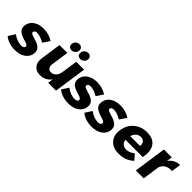

<svg xmlns="http://www.w3.org/2000/svg" viewBox="190 -1874 2986 2986"><g transform="rotate(45 1683.5 -381.0)"><path d="M51.8 -68.8 123 -179.2Q164.6 -147 211.9 -129.4Q259.3 -111.8 304.2 -111.8Q330.6 -111.8 347.9 -121.3Q365.2 -130.9 368.2 -148.9Q370.6 -164.6 356.7 -176.3Q342.8 -188 319.6 -195.8Q296.4 -203.6 267.8 -211.7Q239.3 -219.7 211.4 -232.4Q183.6 -245.1 161.6 -262Q139.6 -278.8 128.4 -308.1Q117.2 -337.4 123 -376Q134.8 -456.5 202.4 -501.7Q270 -546.9 367.2 -546.9Q486.3 -546.9 580.1 -485.8L504.9 -374Q412.1 -428.2 342.8 -428.2Q318.8 -428.2 303 -418.7Q287.1 -409.2 284.2 -391.1Q282.2 -377.9 293 -367.7Q303.7 -357.4 322.8 -350.8Q341.8 -344.2 366 -336.4Q390.1 -328.6 415.8 -320.8Q441.4 -313 465.1 -299.6Q488.8 -286.1 506.1 -269.3Q523.4 -252.4 531.7 -225.6Q540 -198.7 535.2 -165Q527.3 -110.8 491.7 -71.5Q456.1 -32.2 402.3 -12.7Q348.6 6.8 283.2 6.8Q214.8 6.8 154.8 -12.5Q94.7 -31.7 51.8 -68.8Z M672.9 -199.2 721.7 -539.1H894.5L852.5 -248Q846.2 -200.2 866.2 -172.6Q886.2 -145 927.7 -145Q976.1 -145.5 1009 -181.2Q1042 -216.8 1050.8 -272.9L1089.8 -539.1H1262.7L1184.6 0H1011.7L1024.9 -88.9Q956.1 6.8 835.9 6.8Q748 6.8 703.6 -49.1Q659.2 -105 672.9 -199.2ZM843.8 -690.9Q848.6 -725.1 873.8 -747.1Q898.9 -769 932.6 -769Q966.3 -769 985.4 -747.1Q1004.4 -725.1 999.5 -690.9Q995.1 -657.7 969.5 -635.7Q943.8 -613.8 909.7 -613.8Q876 -613.8 857.7 -635.5Q839.4 -657.2 843.8 -690.9ZM1036.6 -690.9Q1041.5 -725.1 1066.7 -747.1Q1091.8 -769 1125.5 -769Q1159.7 -769 1178.7 -747.1Q1197.8 -725.1 1192.9 -690.9Q1188.5 -657.7 1162.6 -635.7Q1136.7 -613.8 1102.5 -613.8Q1068.8 -613.8 1050.5 -635.5Q1032.2 -657.2 1036.6 -690.9Z M1227.1 -68.8 1298.3 -179.2Q1339.8 -147 1387.2 -129.4Q1434.6 -111.8 1479.5 -111.8Q1505.9 -111.8 1523.2 -121.3Q1540.5 -130.9 1543.5 -148.9Q1545.9 -164.6 1532 -176.3Q1518.1 -188 1494.9 -195.8Q1471.7 -203.6 1443.1 -211.7Q1414.6 -219.7 1386.7 -232.4Q1358.9 -245.1 1336.9 -262Q1314.9 -278.8 1303.7 -308.1Q1292.5 -337.4 1298.3 -376Q1310.1 -456.5 1377.7 -501.7Q1445.3 -546.9 1542.5 -546.9Q1661.6 -546.9 1755.4 -485.8L1680.2 -374Q1587.4 -428.2 1518.1 -428.2Q1494.1 -428.2 1478.3 -418.7Q1462.4 -409.2 1459.5 -391.1Q1457.5 -377.9 1468.3 -367.7Q1479 -357.4 1498 -350.8Q1517.1 -344.2 1541.3 -336.4Q1565.4 -328.6 1591.1 -320.8Q1616.7 -313 1640.4 -299.6Q1664.1 -286.1 1681.4 -269.3Q1698.7 -252.4 1707 -225.6Q1715.3 -198.7 1710.4 -165Q1702.6 -110.8 1667 -71.5Q1631.3 -32.2 1577.6 -12.7Q1523.9 6.8 1458.5 6.8Q1390.1 6.8 1330.1 -12.5Q1270 -31.7 1227.1 -68.8Z M1739.7 -68.8 1811 -179.2Q1852.5 -147 1899.9 -129.4Q1947.3 -111.8 1992.2 -111.8Q2018.6 -111.8 2035.9 -121.3Q2053.2 -130.9 2056.2 -148.9Q2058.6 -164.6 2044.7 -176.3Q2030.8 -188 2007.6 -195.8Q1984.4 -203.6 1955.8 -211.7Q1927.2 -219.7 1899.4 -232.4Q1871.6 -245.1 1849.6 -262Q1827.6 -278.8 1816.4 -308.1Q1805.2 -337.4 1811 -376Q1822.8 -456.5 1890.4 -501.7Q1958 -546.9 2055.2 -546.9Q2174.3 -546.9 2268.1 -485.8L2192.9 -374Q2100.1 -428.2 2030.8 -428.2Q2006.8 -428.2 1991 -418.7Q1975.1 -409.2 1972.2 -391.1Q1970.2 -377.9 1981 -367.7Q1991.7 -357.4 2010.7 -350.8Q2029.8 -344.2 2054 -336.4Q2078.1 -328.6 2103.8 -320.8Q2129.4 -313 2153.1 -299.6Q2176.8 -286.1 2194.1 -269.3Q2211.4 -252.4 2219.7 -225.6Q2228 -198.7 2223.1 -165Q2215.3 -110.8 2179.7 -71.5Q2144 -32.2 2090.3 -12.7Q2036.6 6.8 1971.2 6.8Q1902.8 6.8 1842.8 -12.5Q1782.7 -31.7 1739.7 -68.8Z M2322.8 -268.1Q2340.8 -393.1 2429.4 -469Q2518.1 -544.9 2643.6 -544.9Q2783.7 -544.9 2841.6 -459Q2899.4 -373 2868.7 -223.1H2489.7Q2495.6 -175.3 2525.1 -149.2Q2554.7 -123 2602.5 -123Q2677.2 -123 2739.7 -178.2L2817.9 -88.9Q2716.8 5.9 2568.8 5.9Q2438 5.9 2371.3 -69.1Q2304.7 -144 2322.8 -268.1ZM2500.5 -315.9H2716.8Q2724.1 -365.2 2699.2 -395Q2674.3 -424.8 2627.4 -424.8Q2583 -424.8 2549.3 -395.3Q2515.6 -365.7 2500.5 -315.9Z M2940.4 0 3018.1 -539.1H3191.4L3178.2 -448.2Q3212.9 -495.6 3261.2 -521Q3309.6 -546.4 3367.2 -546.9L3344.2 -391.1Q3271 -397.5 3219.7 -366.2Q3168.5 -335 3153.3 -276.9L3113.3 0Z"/></g></svg>

Font: Trueno
Style: Bold Italic
Weight: 700
Designer: Julieta Ulanovsky
Foundry: Julieta Ulanovsky
Version: Version 3.001b | FøM Fix